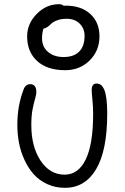

<svg xmlns="http://www.w3.org/2000/svg" viewBox="-20 -877 599 919"><path d="M292 -541Q206.1 -541 158 -584.7Q109.9 -628.4 109.9 -703.1Q109.9 -763.7 155.8 -810.3Q201.7 -856.9 262.2 -856.9Q277.3 -856.9 285.2 -849.1Q286.1 -849.1 288.8 -849.6Q291.5 -850.1 293 -850.1Q369.1 -850.1 412.6 -809.8Q456.1 -769.5 456.1 -703.1Q456.1 -633.8 408.9 -587.4Q361.8 -541 292 -541ZM181.2 -693.8Q181.2 -652.8 210 -628.4Q238.8 -604 284.2 -604Q333.5 -604 359.1 -630.1Q384.8 -656.2 384.8 -705.1Q384.8 -740.7 361.3 -763.9Q337.9 -787.1 298.8 -787.1Q273.4 -787.1 254.2 -780Q234.9 -772.9 226.1 -764.2Q217.3 -755.4 207.8 -748.3Q198.2 -741.2 189.9 -741.2H189Q181.2 -722.2 181.2 -693.8ZM291 22Q244.6 22 206.1 4.2Q167.5 -13.7 141.4 -43Q115.2 -72.3 97.2 -111.6Q79.1 -150.9 71 -192.9Q63 -234.9 63 -278.8Q63 -371.1 92.8 -448.2Q101.6 -474.1 125 -474.1Q139.2 -474.1 146.5 -464.6Q153.8 -455.1 153.8 -439Q153.8 -422.9 147.7 -403.1Q141.6 -383.3 135.7 -352.8Q129.9 -322.3 129.9 -278.8Q129.9 -174.8 174.3 -107.9Q218.8 -41 289.1 -41Q355 -41 390.4 -114Q425.8 -187 425.8 -332Q425.8 -365.7 422.4 -399.4Q418.9 -433.1 418.9 -445.8Q418.9 -477.1 441.9 -477.1Q454.1 -477.1 462.9 -470.5Q471.7 -463.9 478.8 -448Q485.8 -432.1 489.5 -403.3Q493.2 -374.5 493.2 -333Q493.2 -156.7 440.2 -67.4Q387.2 22 291 22Z"/></svg>

Font: Shantell Sans Bouncy
Style: Regular
Weight: 300
Designer: Stephen Nixon, Anya Danilova, Shantell Martin
Foundry: Arrow Type
Version: Version 1.006;[9816181b4]